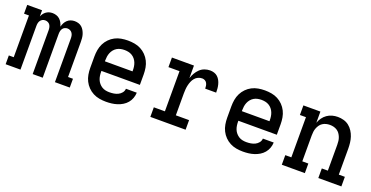

<svg xmlns="http://www.w3.org/2000/svg" viewBox="-27 -1051 3054 1581"><g transform="rotate(20 1500.0 -260.0)"><path d="M19 0V-77H62V-443H19V-520H149V-466Q155 -480 163.5 -491.5Q172 -503 184 -511.5Q196 -520 210 -524Q224 -528 239 -528Q256 -528 273 -522.5Q290 -517 303 -505Q316 -493 324 -477.5Q332 -462 337 -445Q341 -462 349 -477.5Q357 -493 370 -505Q383 -517 399.5 -522.5Q416 -528 433 -528Q450 -528 466.5 -523Q483 -518 495.5 -507Q508 -496 516.5 -481Q525 -466 530 -450Q535 -434 536.5 -417Q538 -400 538 -384V-77H581V0H451V-384Q451 -396 448.5 -408Q446 -420 439 -430Q432 -440 421 -445.5Q410 -451 397 -451Q385 -451 373.5 -445.5Q362 -440 355.5 -430Q349 -420 346.5 -408Q344 -396 344 -384V0H256V-384Q256 -396 253.5 -408Q251 -420 244.5 -430Q238 -440 226.5 -445.5Q215 -451 203 -451Q190 -451 179 -445.5Q168 -440 161 -430Q154 -420 151.5 -408Q149 -396 149 -384V0Z M900 8Q871 8 842 3Q813 -2 787 -15.5Q761 -29 740.5 -50Q720 -71 707 -97Q694 -123 689 -152Q684 -181 684 -210V-310Q684 -339 689 -368Q694 -397 707 -423Q720 -449 740.5 -470Q761 -491 787 -504.5Q813 -518 842 -523Q871 -528 900 -528Q929 -528 958 -523Q987 -518 1013 -504.5Q1039 -491 1059.5 -470Q1080 -449 1093 -423Q1106 -397 1111 -368Q1116 -339 1116 -310V-218H779V-210Q779 -193 781.5 -176Q784 -159 790.5 -143Q797 -127 808.5 -113.5Q820 -100 834.5 -91Q849 -82 866 -78.5Q883 -75 900 -75Q920 -75 939 -78Q958 -81 975.5 -89.5Q993 -98 1005.5 -113.5Q1018 -129 1019 -149H1114Q1113 -124 1104.5 -100.5Q1096 -77 1080 -58Q1064 -39 1042.5 -26Q1021 -13 997.5 -5.5Q974 2 949.5 5Q925 8 900 8ZM779 -302H1021V-310Q1021 -327 1018.5 -344Q1016 -361 1009.5 -377Q1003 -393 992 -406.5Q981 -420 966 -429Q951 -438 934 -441.5Q917 -445 900 -445Q883 -445 866 -441.5Q849 -438 834 -429Q819 -420 808 -406.5Q797 -393 790.5 -377Q784 -361 781.5 -344Q779 -327 779 -310Z M1287 0V-84H1384V-436H1287V-520H1480V-409Q1487 -432 1499.5 -454Q1512 -476 1530 -493.5Q1548 -511 1571.5 -519.5Q1595 -528 1620 -528Q1638 -528 1655.5 -522.5Q1673 -517 1686 -505Q1699 -493 1707.5 -477Q1716 -461 1720.5 -443.5Q1725 -426 1726.5 -408.5Q1728 -391 1728 -373H1632Q1632 -385 1630 -397.5Q1628 -410 1622 -421Q1616 -432 1604.5 -438Q1593 -444 1581 -444Q1563 -444 1546 -436.5Q1529 -429 1517 -414.5Q1505 -400 1498 -383Q1491 -366 1487 -348.5Q1483 -331 1481.5 -312.5Q1480 -294 1480 -276V-84H1596V0Z M2100 8Q2071 8 2042 3Q2013 -2 1987 -15.5Q1961 -29 1940.5 -50Q1920 -71 1907 -97Q1894 -123 1889 -152Q1884 -181 1884 -210V-310Q1884 -339 1889 -368Q1894 -397 1907 -423Q1920 -449 1940.5 -470Q1961 -491 1987 -504.5Q2013 -518 2042 -523Q2071 -528 2100 -528Q2129 -528 2158 -523Q2187 -518 2213 -504.5Q2239 -491 2259.5 -470Q2280 -449 2293 -423Q2306 -397 2311 -368Q2316 -339 2316 -310V-218H1979V-210Q1979 -193 1981.5 -176Q1984 -159 1990.5 -143Q1997 -127 2008.5 -113.5Q2020 -100 2034.5 -91Q2049 -82 2066 -78.5Q2083 -75 2100 -75Q2120 -75 2139 -78Q2158 -81 2175.5 -89.5Q2193 -98 2205.5 -113.5Q2218 -129 2219 -149H2314Q2313 -124 2304.5 -100.5Q2296 -77 2280 -58Q2264 -39 2242.5 -26Q2221 -13 2197.5 -5.5Q2174 2 2149.5 5Q2125 8 2100 8ZM1979 -302H2221V-310Q2221 -327 2218.5 -344Q2216 -361 2209.5 -377Q2203 -393 2192 -406.5Q2181 -420 2166 -429Q2151 -438 2134 -441.5Q2117 -445 2100 -445Q2083 -445 2066 -441.5Q2049 -438 2034 -429Q2019 -420 2008 -406.5Q1997 -393 1990.5 -377Q1984 -361 1981.5 -344Q1979 -327 1979 -310Z M2439 0V-84H2492V-436H2439V-520H2588V-422Q2596 -445 2610.5 -465.5Q2625 -486 2645.5 -500.5Q2666 -515 2690 -521.5Q2714 -528 2739 -528Q2765 -528 2790.5 -521Q2816 -514 2836.5 -498Q2857 -482 2871.5 -459.5Q2886 -437 2894 -412.5Q2902 -388 2905 -362Q2908 -336 2908 -310V-84H2961V0H2759V-84H2812V-310Q2812 -327 2810 -343.5Q2808 -360 2802 -375.5Q2796 -391 2786.5 -404.5Q2777 -418 2763 -427Q2749 -436 2733 -440Q2717 -444 2700 -444Q2683 -444 2667 -440Q2651 -436 2637 -427Q2623 -418 2613.5 -404.5Q2604 -391 2598 -375.5Q2592 -360 2590 -343.5Q2588 -327 2588 -310V-84H2641V0Z"/></g></svg>

Font: Iosevka HT Medium Extended
Style: Regular
Weight: 500
Width: 7
Monospace: yes
Designer: Belleve Invis
Foundry: Belleve Invis
Version: Version 32.3.0; ttfautohint (v1.8.4)